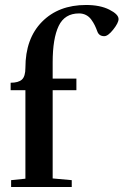

<svg xmlns="http://www.w3.org/2000/svg" viewBox="-20 -747 494 767"><path d="M24.4 0V-27.3L81.5 -33.2V-386.7H22.5V-416.5Q53.7 -416.5 67.6 -429.2Q81.5 -441.9 81.5 -476.1Q81.5 -592.8 147.7 -659.9Q213.9 -727.1 323.7 -727.1Q379.9 -727.1 416.7 -708.5Q453.6 -689.9 453.6 -670.9Q453.6 -655.8 432.6 -629.2Q411.6 -602.5 396.5 -602.5Q376 -602.5 369.1 -620.6Q363.8 -635.3 358.4 -646.2Q353 -657.2 344.5 -668.9Q335.9 -680.7 323.5 -687Q311 -693.4 295.9 -693.4Q238.3 -693.4 214.4 -643.3Q190.4 -593.3 190.4 -498V-433.1H285.2V-386.7H190.4V-34.2L266.6 -27.3V0Z"/></svg>

Font: Elstob SemiBold
Style: Regular
Weight: 600
Designer: Peter S. Baker
Version: Version 1.015